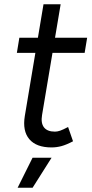

<svg xmlns="http://www.w3.org/2000/svg" viewBox="-20 -676 427 896"><path d="M95.8 -134.7 183 -656H263L176.3 -139.5Q169.8 -101.5 185.3 -81.6Q200.8 -61.7 236.5 -61.7Q247.8 -61.7 260.8 -66.2Q273.7 -70.7 297.7 -83.3L320.8 -16.7Q290.2 -0.5 267 5.8Q243.8 12 220.7 12Q149.5 12 116.9 -26.4Q84.3 -64.8 95.8 -134.7ZM70.3 -500H386.7L375 -429.2H58.7ZM132 60H220.7L132.2 200H62.3Z"/></svg>

Font: Oak Sans Light Italic
Style: Regular
Weight: 400
Italic angle: -9.5°
Foundry: Erik Kennedy, Walven
Version: Version 1.000;Glyphs 3.1.2 (3151)